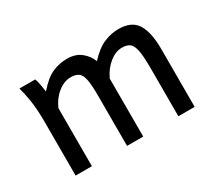

<svg xmlns="http://www.w3.org/2000/svg" viewBox="-81 -537 779 693"><g transform="rotate(-30 308.5 -190.5)"><path d="M64 0V-225.1Q64 -278.8 57.6 -316.7Q51.3 -354.5 45.4 -373.5H111.3Q115.7 -361.8 118.4 -345.7Q121.1 -329.6 123 -316.4Q156.7 -355.5 186.3 -368.2Q215.8 -380.9 247.1 -380.9Q283.2 -380.9 305.7 -362.3Q328.1 -343.8 336.9 -319.3Q371.6 -356.4 402.1 -368.7Q432.6 -380.9 461.4 -380.9Q517.1 -380.9 538.6 -345.2Q560.1 -309.6 560.1 -241.7V0H492.2V-201.2Q492.2 -248.5 487.5 -273.4Q482.9 -298.3 471.4 -307.4Q460 -316.4 439.5 -316.4Q412.6 -316.4 387.2 -296.1Q361.8 -275.9 345.7 -241.7V0H278.3V-208.5Q278.3 -253.9 273.7 -277.1Q269 -300.3 257.3 -308.3Q245.6 -316.4 225.1 -316.4Q198.2 -316.4 172.1 -295.7Q146 -274.9 131.8 -241.7V0Z"/></g></svg>

Font: Harmattan
Style: Regular
Weight: 400
Designer: George W. Nuss III and SIL International
Foundry: SIL International
Version: Version 4.000